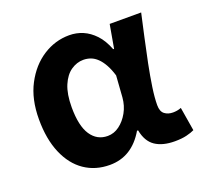

<svg xmlns="http://www.w3.org/2000/svg" viewBox="-106 -695 875 831"><g transform="rotate(-20 331.5 -280.0)"><path d="M266 14Q200 14 150 -20Q100 -54 72 -119.5Q44 -185 44 -276Q44 -369 79 -435.5Q114 -502 170 -538Q226 -574 291 -574Q324 -574 353.5 -561.5Q383 -549 408 -522.5Q433 -496 450 -452H454L473 -560H618Q607 -510 594.5 -454Q582 -398 571 -343Q560 -288 553 -240.5Q546 -193 546 -159Q546 -130 561.5 -118Q577 -106 600 -106Q609 -106 618.5 -107.5Q628 -109 638 -113L656 -4Q642 3 619.5 8.5Q597 14 565 14Q509 14 475 -9Q441 -32 431 -85H426Q368 14 266 14ZM300 -107Q329 -107 354 -125.5Q379 -144 396 -174.5Q413 -205 416 -242L423 -341Q414 -371 402 -392.5Q390 -414 376 -427.5Q362 -441 346 -447Q330 -453 312 -453Q282 -453 255 -434.5Q228 -416 211.5 -377Q195 -338 195 -277Q195 -191 223 -149Q251 -107 300 -107Z"/></g></svg>

Font: Noto Sans KR
Style: Bold
Weight: 700
Designer: Ryoko NISHIZUKA  (kana, bopomofo & ideographs); Paul D. Hunt (Latin, Greek & Cyrillic); Sandoll Communications , Soo-you
Foundry: Adobe
Version: Version 2.004-H2;hotconv 1.0.118;makeotfexe 2.5.65603